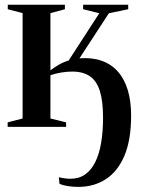

<svg xmlns="http://www.w3.org/2000/svg" viewBox="-20 -522 580 790"><path d="M302 247Q278 247 257.8 243.5Q237.5 240 225 235L222 207.5Q230.5 209.5 244 211.5Q257.5 213.5 270 213.5Q305 213.5 330.2 195.8Q355.5 178 372 144.8Q388.5 111.5 396.2 65.2Q404 19 404 -38.5Q404 -106 390.8 -147.8Q377.5 -189.5 349.5 -208.5Q321.5 -227.5 277 -227.5Q256 -227.5 233 -223.8Q210 -220 187.5 -212.5V-34.5L252 -18.5V0H11.5V-18.5L73 -34.5V-468L12 -484V-502.5H247V-484L187.5 -468V-232.5Q203 -244.5 221.2 -255.2Q239.5 -266 262.5 -273L388.5 -467.5L322 -484V-502.5H507.5V-484L428 -467.5L307 -282Q358.5 -286 398.2 -272Q438 -258 465 -227.5Q492 -197 505.8 -151.2Q519.5 -105.5 519.5 -46.5Q519.5 54 491.8 119Q464 184 415 215.5Q366 247 302 247Z"/></svg>

Font: Merriweather 144pt SemiBold
Style: Regular
Weight: 600
Version: Version 2.100